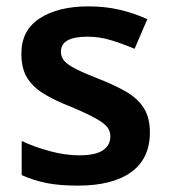

<svg xmlns="http://www.w3.org/2000/svg" viewBox="-20 -572 530 602"><path d="M450 -157Q450 -75 391.5 -32.5Q333 10 224 10Q167 10 126.5 2Q86 -6 48 -23V-130Q88 -111 136.5 -98Q185 -85 228 -85Q280 -85 303 -101Q326 -117 326 -144Q326 -160 317 -172.5Q308 -185 281.5 -200Q255 -215 203 -237Q151 -257 116.5 -278.5Q82 -300 64.5 -329Q47 -358 47 -404Q47 -477 104.5 -514.5Q162 -552 258 -552Q308 -552 352.5 -542Q397 -532 442 -512L402 -419Q364 -435 328 -446Q292 -457 254 -457Q171 -457 171 -410Q171 -393 181.5 -381Q192 -369 218.5 -355.5Q245 -342 294 -323Q342 -304 377 -283.5Q412 -263 431 -233Q450 -203 450 -157Z"/></svg>

Font: Noto Sans Ethiopic SemiBold
Style: Regular
Weight: 600
Designer: Monotype Design Team
Foundry: Monotype Imaging Inc.
Version: Version 2.102; ttfautohint (v1.8.4.7-5d5b)